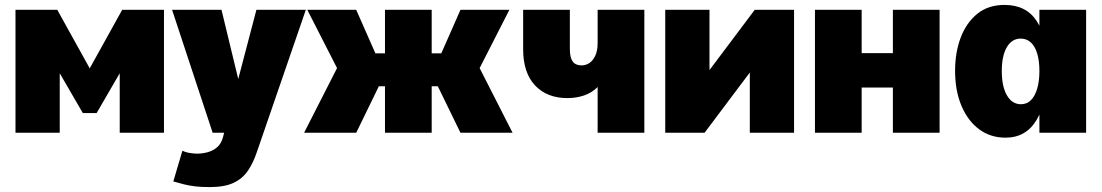

<svg xmlns="http://www.w3.org/2000/svg" viewBox="-20 -540 4481 781"><path d="M43 -500H213L345 -262L477 -500H647V0H467V-242L373 -80H317L223 -242V0H43Z M722 73Q736 80 753.5 82.5Q771 85 782 85Q802 85 823.5 79.5Q845 74 862.5 59.5Q880 45 887 18L1023 -500H1224L1025 78Q1010 123 988 155Q966 187 929.5 204Q893 221 833 221Q797 221 773 218Q749 215 729 210Q709 205 685 198ZM680 -500H881L1002 0H845Z M1853 0 1761 -189H1597L1595 -323H1775L1853 -500H2052L1931 -263L2065 0ZM1217 0 1351 -263 1230 -500H1429L1507 -323H1687L1685 -189H1521L1429 0ZM1546 0V-500H1736V0Z M2411 -186Q2388 -163 2356.5 -152Q2325 -141 2288 -141Q2205 -141 2156.5 -192.5Q2108 -244 2108 -340V-500H2298V-340Q2298 -306 2309.5 -290Q2321 -274 2346 -274Q2362 -274 2376.5 -283Q2391 -292 2401 -312.5Q2411 -333 2411 -365V-500H2601V0H2411Z M2686 -500H2866V-255L3050 -500H3210V0H3030V-245L2846 0H2686Z M3295 -500H3485V-324H3612V-500H3802V0H3612V-184H3485V0H3295Z M4070 20Q4009 20 3963 -14Q3917 -48 3891 -109.5Q3865 -171 3865 -252Q3865 -327 3888 -387.5Q3911 -448 3955.5 -484Q4000 -520 4066 -520Q4154 -520 4197 -454.5Q4240 -389 4240 -258Q4240 -126 4197 -53Q4154 20 4070 20ZM4133 -116Q4157 -116 4173.5 -132.5Q4190 -149 4199 -179.5Q4208 -210 4208 -251Q4208 -293 4199 -322.5Q4190 -352 4173 -367.5Q4156 -383 4132 -383Q4096 -383 4075.5 -348Q4055 -313 4055 -251Q4055 -188 4076 -152Q4097 -116 4133 -116ZM4208 0V-500H4398V0Z"/></svg>

Font: Moderustic ExtraBold
Style: Regular
Weight: 800
Designer: Tural Alisoy
Foundry: TAFT Foundry
Version: Version 2.120